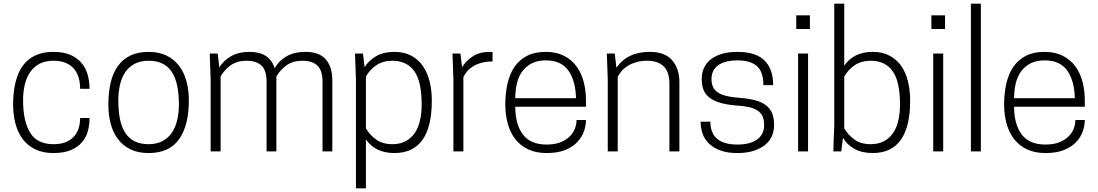

<svg xmlns="http://www.w3.org/2000/svg" viewBox="-20 -820 5947 1040"><path d="M269 9Q212 9 171 -11Q130 -31 103.5 -66Q77 -101 64 -149.5Q51 -198 51 -254Q51 -319 63.5 -372Q76 -425 102 -462Q128 -499 169.5 -519Q211 -539 269 -539Q324 -539 361.5 -522.5Q399 -506 422 -478.5Q445 -451 455 -415Q465 -379 465 -339H414Q414 -372 406 -399.5Q398 -427 380.5 -447.5Q363 -468 335.5 -479.5Q308 -491 270 -491Q226 -491 195 -475Q164 -459 144 -430.5Q124 -402 114.5 -362.5Q105 -323 105 -276Q105 -164 143 -101.5Q181 -39 270 -39Q309 -39 336 -50Q363 -61 380.5 -80.5Q398 -100 406 -125.5Q414 -151 414 -181H465Q465 -146 456.5 -112Q448 -78 425.5 -51Q403 -24 365 -7.5Q327 9 269 9Z M785 9Q728 9 687 -11Q646 -31 619 -66.5Q592 -102 579.5 -150Q567 -198 567 -254Q567 -320 579.5 -373Q592 -426 619 -463Q646 -500 687 -519.5Q728 -539 785 -539Q841 -539 882 -519Q923 -499 950 -463.5Q977 -428 990 -380Q1003 -332 1003 -276Q1003 -141 950 -66Q897 9 785 9ZM785 -39Q828 -39 859.5 -55.5Q891 -72 910.5 -100.5Q930 -129 939.5 -168.5Q949 -208 949 -254Q949 -375 909 -433Q869 -491 785 -491Q741 -491 709.5 -474.5Q678 -458 658.5 -429Q639 -400 630 -361Q621 -322 621 -276Q621 -220 629.5 -176.5Q638 -133 657.5 -102Q677 -71 708.5 -55Q740 -39 785 -39Z M1780 0H1727V-378Q1727 -438 1699.5 -464.5Q1672 -491 1618 -491Q1567 -491 1533 -467Q1499 -443 1477 -406V0H1424V-378Q1424 -438 1396.5 -464.5Q1369 -491 1316 -491Q1265 -491 1230.5 -467Q1196 -443 1175 -406V0H1121V-390L1116 -530H1159L1168 -455Q1191 -493 1232.5 -516Q1274 -539 1332 -539Q1440 -539 1468 -450Q1489 -490 1531 -514.5Q1573 -539 1635 -539Q1710 -539 1745 -498Q1780 -457 1780 -386Z M1962 200H1908V-390L1903 -530H1946L1955 -456Q1975 -490 2015.5 -514.5Q2056 -539 2116 -539Q2169 -539 2207.5 -518.5Q2246 -498 2270.5 -462.5Q2295 -427 2307 -379Q2319 -331 2319 -276Q2319 9 2116 9Q2013 9 1962 -65ZM2105 -39Q2147 -39 2177 -55Q2207 -71 2226.5 -99.5Q2246 -128 2255 -167.5Q2264 -207 2264 -254Q2264 -380 2223.5 -435.5Q2183 -491 2105 -491Q2055 -491 2019 -467Q1983 -443 1962 -405V-125Q1982 -90 2017 -64.5Q2052 -39 2105 -39Z M2490 0H2436V-390L2431 -530H2474L2483 -456Q2504 -491 2541 -515Q2578 -539 2633 -539Q2637 -539 2640.5 -538.5Q2644 -538 2648 -538V-487Q2612 -487 2585 -479Q2558 -471 2539.5 -459Q2521 -447 2509 -432Q2497 -417 2490 -402Z M2941 9Q2883 9 2841 -11Q2799 -31 2771.5 -66Q2744 -101 2730.5 -149.5Q2717 -198 2717 -254Q2717 -315 2729 -367.5Q2741 -420 2767 -458Q2793 -496 2834.5 -517.5Q2876 -539 2936 -539Q2993 -539 3034.5 -518Q3076 -497 3102.5 -461Q3129 -425 3141.5 -377.5Q3154 -330 3154 -276V-242H2771Q2771 -147 2812 -92Q2853 -37 2941 -37Q2983 -37 3013.5 -48.5Q3044 -60 3064 -79Q3084 -98 3093.5 -122Q3103 -146 3103 -170H3154Q3154 -140 3143 -108.5Q3132 -77 3107 -50.5Q3082 -24 3041.5 -7.5Q3001 9 2941 9ZM3100 -288Q3098 -382 3059 -437.5Q3020 -493 2936 -493Q2892 -493 2860.5 -477Q2829 -461 2809 -433.5Q2789 -406 2780 -368.5Q2771 -331 2771 -288Z M3660 0H3606V-366Q3606 -432 3574 -461.5Q3542 -491 3486 -491Q3453 -491 3427 -483.5Q3401 -476 3381.5 -464Q3362 -452 3348.5 -436.5Q3335 -421 3326 -405V0H3272V-390L3267 -530H3310L3319 -453Q3378 -539 3499 -539Q3582 -539 3621 -493.5Q3660 -448 3660 -375Z M3974 9Q3920 9 3882 -5Q3844 -19 3820 -42.5Q3796 -66 3785.5 -96.5Q3775 -127 3775 -161H3828Q3828 -37 3974 -37Q4043 -37 4081 -64.5Q4119 -92 4119 -143Q4119 -171 4110.5 -190Q4102 -209 4083 -221.5Q4064 -234 4034 -240.5Q4004 -247 3962 -249Q3910 -254 3875.5 -265Q3841 -276 3820 -293.5Q3799 -311 3790 -335.5Q3781 -360 3781 -393Q3781 -424 3792.5 -450.5Q3804 -477 3827.5 -496.5Q3851 -516 3887.5 -527.5Q3924 -539 3974 -539Q4074 -539 4121 -492.5Q4168 -446 4168 -359H4115Q4115 -390 4108 -415Q4101 -440 4085 -457Q4069 -474 4041.5 -483.5Q4014 -493 3974 -493Q3945 -493 3919.5 -487.5Q3894 -482 3875 -470Q3856 -458 3845 -438.5Q3834 -419 3834 -392Q3834 -368 3841.5 -350.5Q3849 -333 3866.5 -320.5Q3884 -308 3913.5 -300.5Q3943 -293 3987 -290Q4037 -286 4072 -276.5Q4107 -267 4129.5 -249.5Q4152 -232 4162.5 -206Q4173 -180 4173 -142Q4173 -110 4161 -82.5Q4149 -55 4124 -35Q4099 -15 4062 -3Q4025 9 3974 9Z M4357 0H4303V-530H4357ZM4367 -663H4293V-737H4367Z M4707 9Q4649 9 4608.5 -13.5Q4568 -36 4546 -74L4537 0H4494Q4495 -35 4496 -70Q4497 -105 4499 -140V-800H4553V-464Q4604 -539 4707 -539Q4760 -539 4798.5 -518.5Q4837 -498 4861.5 -463Q4886 -428 4898 -379.5Q4910 -331 4910 -276Q4910 9 4707 9ZM4696 -39Q4738 -39 4768 -55Q4798 -71 4817.5 -99.5Q4837 -128 4846 -167.5Q4855 -207 4855 -254Q4855 -380 4814.5 -435.5Q4774 -491 4696 -491Q4646 -491 4610 -467Q4574 -443 4553 -405V-125Q4573 -90 4608 -64.5Q4643 -39 4696 -39Z M5089 0H5035V-530H5089ZM5099 -663H5025V-737H5099Z M5293 0H5239V-800H5293Z M5643 9Q5585 9 5543 -11Q5501 -31 5473.5 -66Q5446 -101 5432.5 -149.5Q5419 -198 5419 -254Q5419 -315 5431 -367.5Q5443 -420 5469 -458Q5495 -496 5536.5 -517.5Q5578 -539 5638 -539Q5695 -539 5736.5 -518Q5778 -497 5804.5 -461Q5831 -425 5843.5 -377.5Q5856 -330 5856 -276V-242H5473Q5473 -147 5514 -92Q5555 -37 5643 -37Q5685 -37 5715.5 -48.5Q5746 -60 5766 -79Q5786 -98 5795.5 -122Q5805 -146 5805 -170H5856Q5856 -140 5845 -108.5Q5834 -77 5809 -50.5Q5784 -24 5743.5 -7.5Q5703 9 5643 9ZM5802 -288Q5800 -382 5761 -437.5Q5722 -493 5638 -493Q5594 -493 5562.5 -477Q5531 -461 5511 -433.5Q5491 -406 5482 -368.5Q5473 -331 5473 -288Z"/></svg>

Font: Tanohe Sans Light
Style: Regular
Weight: 300
Designer: Village Type and Design LLC & Cristiano Sobral
Foundry: Cooper Hewitt Smithsonian Design Museum
Version: Version 1.00;September 29, 2021;FontCreator 13.0.0.2655 64-b